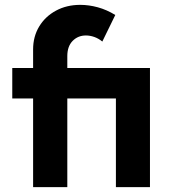

<svg xmlns="http://www.w3.org/2000/svg" viewBox="-20 -767 694 787"><path d="M255.9 0H115.7V-363.3H30.3V-488.3H115.7V-564.5Q115.7 -617.2 140.6 -658.4Q165.5 -699.7 209.5 -723.4Q253.4 -747.1 309.1 -747.1Q344.2 -747.1 380.9 -737.1Q417.5 -727.1 452.6 -705.6L399.4 -596.7Q383.8 -609.4 366.5 -615.5Q349.1 -621.6 332 -621.6Q299.8 -621.6 277.8 -599.4Q255.9 -577.1 255.9 -537.1V-488.3H594.7V0H455.1V-363.3H255.9Z"/></svg>

Font: Kumbh Sans
Style: Bold
Weight: 700
Version: Version 1.005